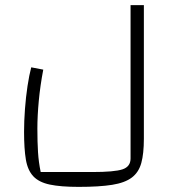

<svg xmlns="http://www.w3.org/2000/svg" viewBox="-20 -490 696 750"><path d="M287 240Q217 240 174.5 231Q132 222 110 198.5Q88 175 81 133Q74 91 74 25Q74 -17 77.5 -64Q81 -111 87.5 -154Q94 -197 102 -227L149 -218Q137 -155 131.5 -96Q126 -37 126 12Q126 65 128.5 104.5Q131 144 139 182H340Q427 182 458.5 171.5Q490 161 490 129V-470H542V52Q542 110 532 146.5Q522 183 495 203.5Q468 224 418 232Q368 240 287 240Z"/></svg>

Font: Changa ExtraLight
Style: Regular
Weight: 250
Designer: Eduardo Rodriguez Tunni
Foundry: Eduardo Rodriguez Tunni
Version: Version 3.002; ttfautohint (v1.8.2)